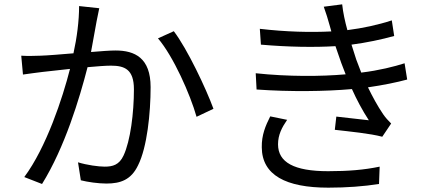

<svg xmlns="http://www.w3.org/2000/svg" viewBox="-20 -818 2040 886"><path d="M782 -674 709 -641C780 -558 858 -382 887 -279L965 -316C931 -409 844 -593 782 -674ZM78 -561 86 -474C112 -478 153 -483 176 -486L303 -500C269 -366 194 -138 92 -1L174 31C279 -138 347 -364 384 -508C428 -512 468 -515 492 -515C555 -515 598 -498 598 -406C598 -298 582 -168 550 -100C530 -57 500 -49 463 -49C435 -49 382 -56 340 -69L353 14C385 22 433 29 471 29C536 29 585 12 617 -55C659 -138 675 -297 675 -416C675 -551 602 -585 513 -585C489 -585 447 -582 400 -578L426 -721C430 -740 434 -762 438 -780L345 -790C345 -722 335 -644 319 -572C259 -567 200 -562 167 -561C135 -560 109 -559 78 -561Z M1305 -265 1227 -281C1205 -237 1187 -195 1188 -138C1189 -10 1299 48 1495 48C1580 48 1659 42 1729 31L1732 -49C1660 -34 1587 -28 1494 -28C1337 -28 1263 -69 1263 -152C1263 -196 1281 -230 1305 -265ZM1502 -698 1509 -673C1413 -668 1299 -671 1179 -685L1184 -612C1309 -601 1432 -599 1528 -605L1555 -527L1575 -475C1462 -465 1310 -464 1160 -480L1164 -405C1318 -394 1482 -396 1604 -407C1626 -358 1652 -309 1682 -263C1650 -267 1585 -274 1532 -280L1525 -219C1594 -211 1688 -202 1744 -187L1785 -248C1771 -262 1759 -275 1748 -291C1722 -329 1699 -372 1678 -415C1748 -425 1811 -438 1859 -451L1847 -526C1800 -511 1730 -493 1647 -483L1624 -543L1602 -612C1671 -621 1742 -636 1799 -652L1788 -724C1724 -703 1654 -688 1583 -679C1572 -719 1563 -760 1559 -798L1474 -787C1484 -759 1494 -728 1502 -698Z"/></svg>

Font: Noto Sans CJK HK
Style: Regular
Weight: 400
Designer: Ryoko NISHIZUKA 西塚涼子 (kana, bopomofo & ideographs); Paul D. Hunt (Latin, Greek & Cyrillic); Sandoll Communications 산돌커뮤니
Foundry: Adobe
Version: Version 2.004;hotconv 1.0.118;makeotfexe 2.5.65603